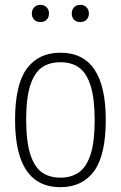

<svg xmlns="http://www.w3.org/2000/svg" viewBox="-20 -767 501 796"><path d="M42.5 -270Q42.5 -416.5 91.2 -482.5Q140 -548.5 230.5 -548.5Q418.5 -548.5 418.5 -270Q418.5 -123.5 369.8 -57.2Q321 9 230.5 9Q42.5 9 42.5 -270ZM372.5 -268Q372.5 -359 355.5 -412Q338.5 -465 307.5 -487Q276.5 -509 230.5 -509Q184.5 -509 153.5 -487.2Q122.5 -465.5 105.5 -413.2Q88.5 -361 88.5 -272Q88.5 -181 105.5 -127.8Q122.5 -74.5 153.5 -52.5Q184.5 -30.5 230.5 -30.5Q276 -30.5 307.2 -52.5Q338.5 -74.5 355.5 -126.8Q372.5 -179 372.5 -268ZM112 -711Q112 -727 122 -737Q132 -747 147.5 -747Q163.5 -747 173.2 -737Q183 -727 183 -711Q183 -694.5 173.2 -685Q163.5 -675.5 147.5 -675.5Q132 -675.5 122 -685.2Q112 -695 112 -711ZM277.5 -711Q277.5 -727 287.2 -737Q297 -747 313 -747Q328.5 -747 338.5 -737Q348.5 -727 348.5 -711Q348.5 -695 338.5 -685.2Q328.5 -675.5 313 -675.5Q297 -675.5 287.2 -685Q277.5 -694.5 277.5 -711Z"/></svg>

Font: Encode Sans Condensed ExLight
Style: Regular
Weight: 275
Width: 3
Designer: Multiple Designers
Foundry: Impallari Type
Version: Version 2.000